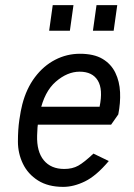

<svg xmlns="http://www.w3.org/2000/svg" viewBox="-20 -720 522 750"><path d="M227 10Q168 10 128.5 -15Q89 -40 69.5 -80.5Q50 -121 50 -167Q50 -214 55.5 -251.5Q61 -289 67 -312Q83 -374 116.5 -418.5Q150 -463 195.5 -486.5Q241 -510 292 -510Q347 -510 380.5 -490Q414 -470 430.5 -436Q447 -402 449 -360Q451 -318 442 -273L414 -233H112L121 -303H369Q383 -371 362 -405.5Q341 -440 291 -440Q243 -440 198 -401Q153 -362 136 -282Q132 -261 129 -243.5Q126 -226 125 -191Q123 -128 151 -94Q179 -60 231 -60Q263 -60 286 -73Q309 -86 345 -120L405 -91Q356 -33 312 -11.5Q268 10 227 10ZM343 -600 357 -700H438L424 -600ZM172 -600 186 -700H267L253 -600Z"/></svg>

Font: Finlandica
Style: Italic
Weight: 400
Italic angle: -8°
Designer: Niklas Ekholm, Juho Hiilivirta, Jaakko Suomalainen
Foundry: Helsinki Type Studio
Version: Version 1.064